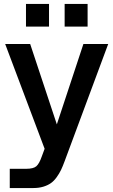

<svg xmlns="http://www.w3.org/2000/svg" viewBox="-20 -740 567 960"><path d="M28.8 200.2V104H110.8Q147 104 161.6 91.3Q176.3 78.6 189 42L203.1 3.9L5.9 -520H130.9L264.2 -118.2L397 -520H521L303.2 65.9Q293.9 91.3 285.2 109.6Q276.4 127.9 263.2 146.2Q250 164.6 234.6 175.5Q219.2 186.5 196.8 193.4Q174.3 200.2 147 200.2ZM109.9 -606.9V-720.2H225.1V-606.9ZM303.2 -606.9V-720.2H418V-606.9Z"/></svg>

Font: Aspekta 550
Style: Regular
Weight: 550
Designer: Ivo Dolenc
Version: Version 2.000